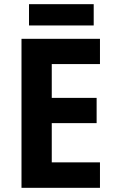

<svg xmlns="http://www.w3.org/2000/svg" viewBox="-20 -900 554 920"><path d="M459 0H83V-714H459V-593H228V-431H443V-310H228V-122H459ZM429 -880V-778H119V-880Z"/></svg>

Font: Noto Sans Gujarati UI SemiCondensed
Style: Bold
Weight: 700
Width: 4
Designer: Jelle Bosma - Monotype Design Team, Universal Thirst
Foundry: Monotype Imaging Inc.
Version: Version 2.106; ttfautohint (v1.8.4.7-5d5b)